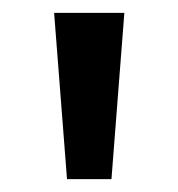

<svg xmlns="http://www.w3.org/2000/svg" viewBox="-20 -734 277 298"><path d="M173 -714H64L84 -456H153Z"/></svg>

Font: Noto Sans Lao UI Med
Style: Regular
Weight: 500
Designer: Monotype Design Team
Foundry: Monotype Imaging Inc.
Version: Version 2.000